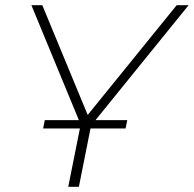

<svg xmlns="http://www.w3.org/2000/svg" viewBox="-20 -720 747 740"><path d="M243 0 291 -240 101 -700H143L318 -277L661 -700H707L331 -236L284 0ZM464 -225H146.2L152.7 -257H470.5Z"/></svg>

Font: Argentum Sans ExtraLight
Style: Italic
Weight: 200
Italic angle: -11°
Designer: Julieta Ulanovsky (font), Cristiano Sobral (main changes and remaster)
Foundry: Julieta Ulanovsky (font), Cristiano Sobral (main changes and remaster)
Version: Version 2.007;June 15, 2022;FontCreator 14.0.0.2814 64-bit; 